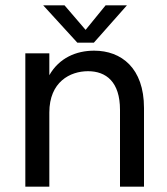

<svg xmlns="http://www.w3.org/2000/svg" viewBox="-20 -700 625 720"><path d="M430 -288V0H520V-295C520 -445 435 -510 333 -510C266 -510 202 -483 165 -418V-500H75V0H165V-278C165 -393 243 -433 310 -433C378 -433 430 -393 430 -288ZM332 -540 456 -680H376L301 -588L222 -680H142L270 -540Z"/></svg>

Font: Gully
Style: Regular
Weight: 400
Designer: jaikishan Patel
Foundry: MagicType
Version: Version 1.000;Glyphs 3.2 (3242)